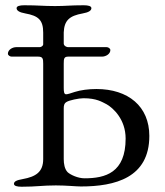

<svg xmlns="http://www.w3.org/2000/svg" viewBox="-20 -704 627 729"><path d="M10 -500C10 -494 18 -489 24 -489H125C143 -489 144 -480 144 -462V-100C144 -51 116 -33 66 -24C43 -20 33 -15 33 -6C33 2 45 5 62 5C120 5 140 0 192 0C232 0 269 4 287 4C417 4 547 -29 547 -188C547 -300 467 -366 346 -366C316 -366 286 -362 264 -355C249 -350 237 -346 231 -346C223 -346 222 -356 222 -371V-462C222 -481 223 -489 239 -489H367C382 -489 399 -499 399 -514C399 -520 391 -525 385 -525H238C234 -525 222 -529 222 -539V-581C224 -627 244 -644 294 -653C317 -657 327 -664 327 -673C327 -681 315 -684 298 -684C244 -684 232 -681 189 -681C143 -681 126 -684 72 -684C55 -684 43 -681 43 -673C43 -664 53 -657 76 -653C126 -644 144 -628 144 -580V-536C144 -529 135 -525 131 -525H42C27 -525 10 -515 10 -500ZM222 -100V-293C222 -304 224 -312 233 -317C242 -323 279 -331 297 -331C347 -331 367 -317 385 -308C411 -293 457 -250 457 -178C457 -48 380 -27 301 -27C276 -27 248 -40 237 -50C225 -62 222 -83 222 -100Z"/></svg>

Font: EB Garamond
Style: Regular
Weight: 400
Designer: Georg Duffner and Octavio Pardo
Foundry: Georg Duffner
Version: Version 1.000;PS 001.000;hotconv 1.0.88;makeotf.lib2.5.64775